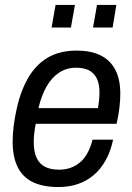

<svg xmlns="http://www.w3.org/2000/svg" viewBox="-20 -742 534 774"><path d="M216 12Q154 12 113 -7.5Q72 -27 51.5 -68Q31 -109 31 -170Q31 -201 35 -233.5Q39 -266 46 -297Q61 -370 91.5 -424.5Q122 -479 170.5 -508.5Q219 -538 289 -538Q348 -538 387 -518Q426 -498 445.5 -459.5Q465 -421 465 -364Q465 -339 461.5 -308.5Q458 -278 450 -243H124Q120 -222 118 -204Q116 -186 116 -170Q116 -131 127.5 -106Q139 -81 161.5 -69.5Q184 -58 219 -58Q242 -58 263 -65Q284 -72 301.5 -86.5Q319 -101 332 -124Q345 -147 353 -179H436Q426 -132 406 -96Q386 -60 357.5 -36Q329 -12 293.5 0Q258 12 216 12ZM135 -306H375Q378 -324 379.5 -339.5Q381 -355 381 -369Q381 -403 370.5 -425Q360 -447 339.5 -458Q319 -469 287 -469Q248 -469 218 -449Q188 -429 167.5 -393Q147 -357 135 -306ZM188 -631 204 -722H282L266 -631ZM355 -631 371 -722H449L434 -631Z"/></svg>

Font: Archivo SemiCondensed
Style: Italic
Weight: 400
Width: 4
Italic angle: -10°
Designer: Hector Gatti
Foundry: Omnibus-Type
Version: Version 2.001